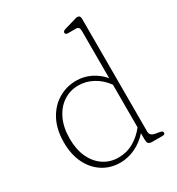

<svg xmlns="http://www.w3.org/2000/svg" viewBox="-176 -834 879 955"><g transform="rotate(-30 263.5 -356.5)"><path d="M42.5 -216.5Q42.5 -291.5 70.8 -344.5Q99 -397.5 145.8 -425.2Q192.5 -453 248.5 -453Q292.5 -453 331.5 -433.5Q370.5 -414 397.5 -381.5V-655Q397.5 -677.5 377.5 -677.5H332.5Q317 -677.5 317 -689Q317 -698 332.5 -702.5L384 -717.5Q392.5 -720 399.5 -722.2Q406.5 -724.5 411 -724.5Q428.5 -724.5 428.5 -705.5V-57Q428.5 -33 456.5 -28L482 -23.5Q498.5 -20.5 498.5 -10.5Q498.5 0 483 0H427.5Q409.5 0 403.5 -6.2Q397.5 -12.5 397.5 -32.5V-65.5Q365.5 -29.5 323.5 -9.5Q281.5 10.5 237.5 10.5Q180 10.5 136 -18Q92 -46.5 67.2 -97.5Q42.5 -148.5 42.5 -216.5ZM77 -218Q77 -156 98.2 -110.8Q119.5 -65.5 156.8 -40.8Q194 -16 241.5 -16Q289 -16 328.2 -38.5Q367.5 -61 397.5 -99V-344Q368.5 -384 328.8 -405.5Q289 -427 245 -427Q198.5 -427 160.2 -402Q122 -377 99.5 -330.2Q77 -283.5 77 -218Z"/></g></svg>

Font: Fraunces 72pt S100 Thin
Style: Regular
Weight: 100
Version: Version 1.000; ttfautohint (v1.8.3)